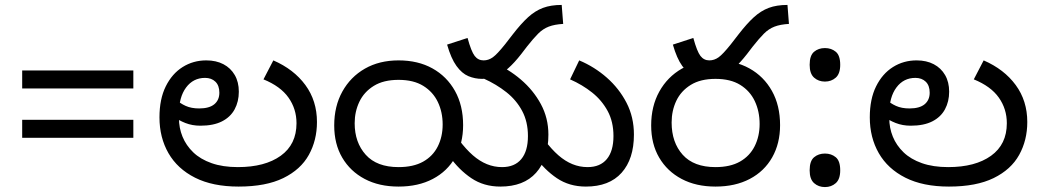

<svg xmlns="http://www.w3.org/2000/svg" viewBox="-20 -745 4223 779"><path d="M70 -459H521V-386H70ZM70 -259H521V-186H70Z M948 12Q843 12 771.5 -24Q700 -60 663.5 -123.5Q627 -187 627 -269Q627 -343 652.5 -394.5Q678 -446 721 -473Q764 -500 817 -500Q857 -500 886.5 -484.5Q916 -469 932.5 -440.5Q949 -412 949 -373Q949 -333 932 -301.5Q915 -270 880.5 -252.5Q846 -235 793 -235Q760 -235 732 -246Q704 -257 683.5 -273Q663 -289 650 -304L673 -366Q681 -355 695.5 -340.5Q710 -326 733 -315.5Q756 -305 788 -305Q829 -305 849.5 -322Q870 -339 870 -369Q870 -398 854 -413.5Q838 -429 812 -429Q764 -429 735 -390Q706 -351 706 -284V-266Q706 -226 720.5 -190.5Q735 -155 764 -127Q793 -99 838.5 -83Q884 -67 945 -67Q1055 -67 1119 -113Q1183 -159 1183 -245Q1183 -303 1150.5 -349Q1118 -395 1049 -423L1089 -500Q1172 -464 1219 -400Q1266 -336 1266 -250Q1266 -176 1233 -116.5Q1200 -57 1129.5 -22.5Q1059 12 948 12Z M1336 -236Q1336 -314 1369 -373.5Q1402 -433 1460.5 -466.5Q1519 -500 1597 -500Q1676 -500 1734.5 -467.5Q1793 -435 1826 -376Q1859 -317 1859 -237Q1859 -163 1827 -106.5Q1795 -50 1736 -19Q1677 12 1597 12Q1518 12 1459.5 -19Q1401 -50 1368.5 -105.5Q1336 -161 1336 -236ZM1419 -245Q1419 -167 1464 -117Q1509 -67 1597 -67Q1657 -67 1696.5 -89Q1736 -111 1756 -150.5Q1776 -190 1776 -240Q1776 -290 1756.5 -331Q1737 -372 1697.5 -396.5Q1658 -421 1597 -421Q1536 -421 1496.5 -396.5Q1457 -372 1438 -332Q1419 -292 1419 -245ZM2010 12Q1943 12 1892.5 -22Q1842 -56 1803 -111L1843 -176Q1871 -139 1898.5 -115Q1926 -91 1955.5 -79Q1985 -67 2017 -67Q2068 -67 2095 -99.5Q2122 -132 2122 -193Q2122 -251 2098.5 -295Q2075 -339 2034.5 -371Q1994 -403 1943 -426L1980 -492Q2042 -466 2093 -422.5Q2144 -379 2174.5 -322.5Q2205 -266 2205 -199Q2205 -100 2155 -44Q2105 12 2010 12ZM2357 12Q2290 12 2239.5 -22Q2189 -56 2150 -111L2190 -176Q2218 -139 2245.5 -115Q2273 -91 2302.5 -79Q2332 -67 2364 -67Q2415 -67 2442 -99.5Q2469 -132 2469 -193Q2469 -251 2445.5 -294.5Q2422 -338 2382.5 -369.5Q2343 -401 2293 -423L2330 -500Q2392 -474 2442 -430Q2492 -386 2522 -328Q2552 -270 2552 -199Q2552 -100 2502 -44Q2452 12 2357 12ZM1936 -425Q1907 -425 1880.5 -436Q1854 -447 1832 -477.5Q1810 -508 1794 -564L1877 -591Q1892 -536 1906 -518Q1920 -500 1942 -500Q1962 -500 1979.5 -512.5Q1997 -525 2029 -565L2060 -605Q2094 -649 2122.5 -675Q2151 -701 2183 -713Q2215 -725 2259 -725L2265 -648Q2230 -646 2206.5 -637Q2183 -628 2163.5 -608.5Q2144 -589 2118 -556L2095 -526Q2067 -490 2042 -468Q2017 -446 1991.5 -435.5Q1966 -425 1936 -425Z M2852 -425Q2823 -425 2796.5 -436Q2770 -447 2748 -477.5Q2726 -508 2710 -564L2793 -591Q2808 -536 2822 -518Q2836 -500 2858 -500Q2878 -500 2895.5 -512.5Q2913 -525 2945 -565L2976 -605Q3010 -649 3038.5 -675Q3067 -701 3099 -713Q3131 -725 3175 -725L3181 -648Q3146 -646 3122.5 -637Q3099 -628 3079.5 -608.5Q3060 -589 3034 -556L3011 -526Q2983 -490 2958 -468Q2933 -446 2907.5 -435.5Q2882 -425 2852 -425ZM2622 -236Q2622 -314 2655 -373.5Q2688 -433 2746.5 -466.5Q2805 -500 2883 -500Q2962 -500 3020.5 -467.5Q3079 -435 3112 -376Q3145 -317 3145 -237Q3145 -163 3113 -106.5Q3081 -50 3022 -19Q2963 12 2883 12Q2804 12 2745.5 -19Q2687 -50 2654.5 -105.5Q2622 -161 2622 -236ZM2705 -248Q2705 -167 2750 -117Q2795 -67 2883 -67Q2943 -67 2982.5 -89.5Q3022 -112 3042 -152Q3062 -192 3062 -242Q3062 -293 3042.5 -334.5Q3023 -376 2983.5 -400.5Q2944 -425 2883 -425Q2822 -425 2782.5 -400.5Q2743 -376 2724 -336Q2705 -296 2705 -248Z M3327 -414Q3301 -414 3283 -430Q3265 -446 3265 -482Q3265 -520 3283 -535Q3301 -550 3327 -550Q3353 -550 3371 -535Q3389 -520 3389 -482Q3389 -446 3371 -430Q3353 -414 3327 -414ZM3327 14Q3301 14 3283 -2Q3265 -18 3265 -54Q3265 -92 3283 -107Q3301 -122 3327 -122Q3353 -122 3371 -107Q3389 -92 3389 -54Q3389 -18 3371 -2Q3353 14 3327 14Z M3830 12Q3725 12 3653.5 -24Q3582 -60 3545.5 -123.5Q3509 -187 3509 -269Q3509 -343 3534.5 -394.5Q3560 -446 3603 -473Q3646 -500 3699 -500Q3739 -500 3768.5 -484.5Q3798 -469 3814.5 -440.5Q3831 -412 3831 -373Q3831 -333 3814 -301.5Q3797 -270 3762.5 -252.5Q3728 -235 3675 -235Q3642 -235 3614 -246Q3586 -257 3565.5 -273Q3545 -289 3532 -304L3555 -366Q3563 -355 3577.5 -340.5Q3592 -326 3615 -315.5Q3638 -305 3670 -305Q3711 -305 3731.5 -322Q3752 -339 3752 -369Q3752 -398 3736 -413.5Q3720 -429 3694 -429Q3646 -429 3617 -390Q3588 -351 3588 -284V-266Q3588 -226 3602.5 -190.5Q3617 -155 3646 -127Q3675 -99 3720.5 -83Q3766 -67 3827 -67Q3937 -67 4001 -113Q4065 -159 4065 -245Q4065 -303 4032.5 -349Q4000 -395 3931 -423L3971 -500Q4054 -464 4101 -400Q4148 -336 4148 -250Q4148 -176 4115 -116.5Q4082 -57 4011.5 -22.5Q3941 12 3830 12Z"/></svg>

Font: hexltelugu05
Style: Book
Weight: 400
Designer: Jelle Bosma - Monotype Design Team
Foundry: Monotype Imaging Inc.
Version: Version 2.003